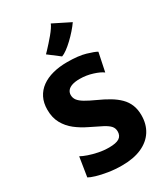

<svg xmlns="http://www.w3.org/2000/svg" viewBox="-244 -1129 1088 1245"><g transform="rotate(-30 299.5 -506.5)"><path d="M290 8Q237 8 188.8 0.2Q140.5 -7.5 105 -18.2Q69.5 -29 55 -38L78 -183Q96.5 -172.5 128 -161.5Q159.5 -150.5 197.8 -142.8Q236 -135 275 -135Q327.5 -135 351.2 -150Q375 -165 375 -198Q375 -222 360.5 -238.8Q346 -255.5 312.8 -273Q279.5 -290.5 224 -317Q177 -339.5 137.5 -370.2Q98 -401 74 -444.2Q50 -487.5 50 -547Q50 -598 69.2 -636.2Q88.5 -674.5 123.8 -700Q159 -725.5 207.5 -738.2Q256 -751 315 -751Q399 -751 452 -735.5Q505 -720 525 -708L496 -569Q473.5 -586.5 426.8 -601.2Q380 -616 331 -616Q296 -616 273.5 -608.2Q251 -600.5 240 -586.5Q229 -572.5 229 -554Q229 -531.5 242.2 -514.2Q255.5 -497 283.8 -480.2Q312 -463.5 357 -443Q405 -421.5 442.8 -399Q480.5 -376.5 507 -350Q533.5 -323.5 547.2 -289.8Q561 -256 561 -212Q561 -145.5 529.8 -96Q498.5 -46.5 438 -19.2Q377.5 8 290 8ZM306 -799 222 -863Q228 -869 241.5 -883.2Q255 -897.5 271.5 -916Q288 -934.5 304.5 -954.2Q321 -974 333 -991.8Q345 -1009.5 349 -1021L477 -957Q461.5 -934.5 439.2 -909.2Q417 -884 392.5 -860.8Q368 -837.5 345.2 -821Q322.5 -804.5 306 -799Z"/></g></svg>

Font: Koeln Type Sans ExtraBold
Style: Regular
Weight: 800
Designer: Eben Sorkin
Foundry: Eben Sorkin
Version: Version 2.001